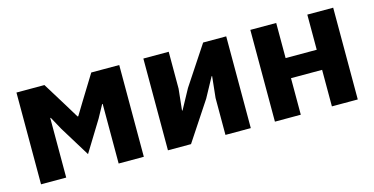

<svg xmlns="http://www.w3.org/2000/svg" viewBox="-59 -793 2068 1061"><g transform="rotate(-15 975.0 -262.5)"><path d="M69 0V-525H229L316 -384L361 -310H365L410 -384L497 -525H657V0H513V-265V-341H510L470 -268L363 -94L256 -268L216 -341H213V-267V0Z M795 0V-525H940V-314L927 -192H930L991 -304L1137 -525H1269V0H1124V-211L1137 -333H1134L1073 -221L927 0Z M1407 0V-525H1555V-324H1733V-525H1881V0H1733V-209H1555V0Z"/></g></svg>

Font: IBM Plex Sans
Style: Regular
Weight: 400
Designer: Mike Abbink, Paul van der Laan, Pieter van Rosmalen
Foundry: Bold Monday
Version: Version 3.201